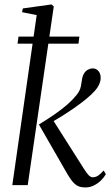

<svg xmlns="http://www.w3.org/2000/svg" viewBox="-20 -835 505 866"><path d="M35.5 0 145.5 -767 79.5 -780 83 -797 212.5 -815 222.5 -806 105 0ZM364.5 10.5Q348.5 10.5 335.8 5.8Q323 1 311 -11.8Q299 -24.5 284.5 -49L155.5 -273.5Q199 -300 230.2 -322Q261.5 -344 284.2 -364Q307 -384 324 -405Q341 -425.5 344.5 -444.8Q348 -464 349.5 -474.5Q352 -492.5 359.2 -504Q366.5 -515.5 377 -521Q387.5 -526.5 398.5 -526.5Q413.5 -526.5 423.8 -514.8Q434 -503 434 -485Q434.5 -471.5 427.8 -455.8Q421 -440 407.5 -425Q392 -407.5 367.5 -387.5Q343 -367.5 314.8 -348Q286.5 -328.5 259 -311.2Q231.5 -294 209.5 -282L214.5 -300.5L358 -74.5Q371.5 -53 380.5 -44.2Q389.5 -35.5 398 -35.5Q411.5 -35.5 422.5 -42.8Q433.5 -50 447.5 -66L457.5 -49.5Q449.5 -35 435.5 -21.2Q421.5 -7.5 403.5 1.5Q385.5 10.5 364.5 10.5ZM63.5 -670H338L334 -638H59Z"/></svg>

Font: Merriweather 120pt Light
Style: Italic
Weight: 300
Italic angle: -7.8°
Version: Version 2.101